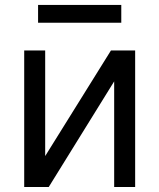

<svg xmlns="http://www.w3.org/2000/svg" viewBox="-20 -747 637 767"><path d="M423.3 -545.5H519.9V0H436.1V-421.9L174.7 0H76.7V-545.5H160.5V-123.6ZM464.5 -656.2H132.1V-727.3H464.5Z"/></svg>

Font: Fast_Sans
Style: Regular
Weight: 400
Designer: Rasmus Andersson
Foundry: rsms
Version: Version 3.018;git-588b23468